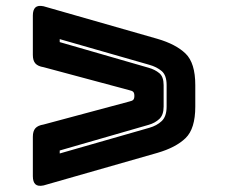

<svg xmlns="http://www.w3.org/2000/svg" viewBox="-20 -680 754 643"><path d="M507 -168 126 -59Q107 -55 98.5 -63Q90 -71 90 -90V-222Q90 -241 98.5 -250.5Q107 -260 126 -263L413 -340Q423 -342 426.5 -346Q430 -350 430 -359Q430 -368 426.5 -372Q423 -376 413 -378L126 -455Q107 -458 98.5 -467.5Q90 -477 90 -496V-628Q90 -647 98.5 -655Q107 -663 126 -659L507 -550Q569 -532 601.5 -500.5Q634 -469 634 -395V-323Q634 -249 601.5 -217.5Q569 -186 507 -168ZM480 -252Q505 -259 521.5 -274.5Q538 -290 538 -323V-395Q538 -428 521.5 -442Q505 -456 480 -463L180 -549V-539L478 -453Q499 -447 513.5 -435Q528 -423 528 -395V-323Q528 -295 513.5 -281.5Q499 -268 478 -262L180 -176V-166Z"/></svg>

Font: Bungee Inline
Style: Regular
Weight: 400
Designer: David Jonathan Ross
Foundry: David Jonathan Ross
Version: Version 1.001;PS 1.0;hotconv 1.0.72;makeotf.lib2.5.5900